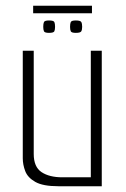

<svg xmlns="http://www.w3.org/2000/svg" viewBox="-20 -646 436 666"><path d="M182 0Q129 0 102.5 -15Q76 -30 67.5 -52.5Q59 -75 59 -97V-470H97V-112Q97 -67 124 -49Q151 -31 196 -31H295V-470H333V0ZM243 -532Q228 -532 225.5 -537.5Q223 -543 223 -553Q223 -564 225.5 -569.5Q228 -575 243 -575Q259 -575 262 -569.5Q265 -564 265 -553Q265 -543 262 -537.5Q259 -532 243 -532ZM150 -532Q135 -532 132.5 -537.5Q130 -543 130 -553Q130 -564 132.5 -569.5Q135 -575 150 -575Q166 -575 168.5 -569.5Q171 -564 171 -553Q171 -543 168.5 -537.5Q166 -532 150 -532ZM95 -600V-626H299V-600Z"/></svg>

Font: Smooch Sans Light
Style: Regular
Weight: 300
Designer: Robert E. Leuschke
Foundry: Robert E. Leuschke
Version: Version 1.010; ttfautohint (v1.8.3)